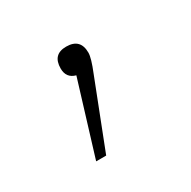

<svg xmlns="http://www.w3.org/2000/svg" viewBox="-58 -95 280 282"><g transform="rotate(-30 81.5 46.0)"><path d="M81 -38Q105 -38 105 -14Q105 -5 96 17L52 130H35L73 6Q58 2 58 -14Q58 -38 81 -38Z"/></g></svg>

Font: FiraSans
Style: Regular
Weight: 150
Designer: Carrois Corporate & Edenspiekermann AG
Foundry: Carrois Corporate GbR & Edenspiekermann AG
Version: Version 3.106;PS 003.106;hotconv 1.0.70;makeotf.lib2.5.58329